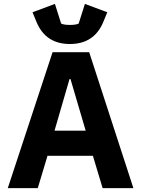

<svg xmlns="http://www.w3.org/2000/svg" viewBox="-20 -966 725 986"><path d="M168 -852 147 -903 262 -946 294 -845Q308 -838 339 -838Q370 -838 384 -845L416 -946L531 -903L510 -852Q463 -740 339 -740Q215 -740 168 -852ZM665 0H507L457 -166H224L174 0H20L250 -698H438ZM420 -295 342 -560H337L260 -295Z"/></svg>

Font: Aneliza
Style: Bold
Weight: 700
Designer: Mike Abbink, Paul van der Laan, Pieter van Rosmalen
Foundry: Bold Monday
Version: Version 3.0